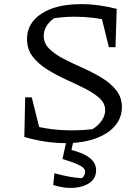

<svg xmlns="http://www.w3.org/2000/svg" viewBox="-20 -684 679 931"><path d="M297 10Q249 10 199 2.5Q149 -5 98 -20L130 -78Q176 -65 225.5 -58.5Q275 -52 327 -52Q358 -52 389 -54Q420 -56 451 -61L417 -51Q437 -61 453.5 -76.5Q470 -92 480 -111Q490 -130 490 -150Q490 -183 462.5 -208Q435 -233 392 -254.5Q349 -276 301 -298Q253 -320 209.5 -347Q166 -374 138.5 -409.5Q111 -445 111 -495Q111 -547 143.5 -585Q176 -623 234.5 -643.5Q293 -664 373 -664Q416 -664 460 -658Q504 -652 546 -641L524 -581Q479 -592 433 -597.5Q387 -603 341 -603Q309 -603 278 -600Q247 -597 216 -591L253 -602Q226 -587 209 -563Q192 -539 192 -510Q192 -474 219.5 -447Q247 -420 290 -398Q333 -376 381.5 -354.5Q430 -333 473 -307Q516 -281 543.5 -246.5Q571 -212 571 -165Q571 -112 536.5 -72.5Q502 -33 440.5 -11.5Q379 10 297 10ZM182 -19 98 -20 102 -212H134ZM508 -455 462 -641H546L540 -455ZM238 213 244 156Q281 166 312 172Q343 178 377 180Q384 175 388.5 166Q393 157 393 150Q393 138 383 129Q373 120 349.5 110Q326 100 283 87L306 38Q380 55 413 80Q446 105 446 141Q446 179 417.5 200.5Q389 222 341.5 226.5Q294 231 238 213ZM305 -14H339L317 87H283Z"/></svg>

Font: Piazzolla Thin
Style: Regular
Weight: 400
Version: Version 2.001